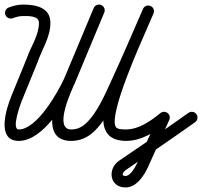

<svg xmlns="http://www.w3.org/2000/svg" viewBox="-20 -590 882 838"><path d="M35.8 -510.6C35.8 -510.6 35.8 -510.6 35.8 -510.6C50.8 -516.2 64.9 -520 81 -520C103.3 -520 150 -522.1 150 -490C150 -435.8 113.5 -384.6 96.3 -334.1C96.3 -334 96.5 -334.4 96.6 -334.8C96.7 -335.1 96.9 -335.5 96.9 -335.5C74.5 -280.8 52.2 -226.1 29.9 -171.5C29.9 -171.5 29.9 -171.5 29.9 -171.5C29.9 -171.5 29.9 -171.5 29.9 -171.5C8.8 -120.1 -39.1 25 62 25C168.2 25 266.5 -141.6 305.7 -226.5C305.7 -226.5 305.8 -226.7 305.9 -226.9C306 -227.1 306.1 -227.3 306.1 -227.3C349.1 -330 392.1 -432.7 435.1 -535.3C440.4 -548.1 434.4 -562.7 421.7 -568.1C408.9 -573.4 394.3 -567.4 388.9 -554.7C388.9 -554.7 388.9 -554.7 388.9 -554.7C345.9 -452 302.9 -349.3 259.9 -246.7C259.9 -246.7 260 -246.9 260.1 -247.1C260.2 -247.3 260.3 -247.5 260.3 -247.5C231.3 -184.7 140.8 -25 62 -25C27.8 -25 70.4 -138.7 76.1 -152.5C76.1 -152.5 76.1 -152.5 76.1 -152.5C76.1 -152.5 76.1 -152.5 76.1 -152.5C98.5 -207.2 120.8 -261.9 143.1 -316.5C143.1 -316.6 143.3 -316.9 143.4 -317.2C143.5 -317.6 143.7 -317.9 143.7 -317.9C163.1 -375.1 200 -427.4 200 -490C200 -558.2 135.2 -570 81 -570C58.8 -570 38.8 -565.1 18.2 -557.4C5.3 -552.6 -1.3 -538.1 3.6 -525.2C8.4 -512.3 22.9 -505.7 35.8 -510.6ZM388.9 -554.6C388.9 -554.6 388.9 -554.6 388.9 -554.6C346.3 -452.3 303.6 -350 260.9 -247.6C260.9 -247.6 261 -247.8 261.1 -248C261.2 -248.2 261.3 -248.4 261.3 -248.4C229.4 -178.6 144.7 25 290.8 25C327.9 25 360.1 11.5 387.4 -13.4C445 -65.9 481.2 -152.2 513.3 -221.5C560.7 -323.8 604.7 -427.7 649.9 -531C655.4 -543.6 649.7 -558.4 637 -563.9C624.4 -569.4 609.6 -563.7 604.1 -551C604.1 -551 604.1 -551 604.1 -551C559 -448.1 515.2 -344.4 468 -242.5C438.9 -179.9 405.7 -98 353.7 -50.3C335.6 -33.8 315.4 -25 290.8 -25C212.5 -25 291.9 -195 306.7 -227.6C306.7 -227.6 306.8 -227.8 306.9 -228C307 -228.2 307.1 -228.4 307.1 -228.4C349.7 -330.7 392.4 -433 435.1 -535.4C440.4 -548.1 434.4 -562.8 421.6 -568.1C408.9 -573.4 394.2 -567.4 388.9 -554.6ZM604.1 -550.9C604.1 -550.9 604.1 -551.1 604.1 -551C568 -468.5 532.3 -385.6 499.6 -301.6C464.8 -212.5 349.4 22.3 528.6 25C528.6 25 528.7 25 528.8 25C528.9 25 529 25 529 25C599.7 25 658.6 -15 711.6 -57.5C722.4 -66.1 724.1 -81.8 715.5 -92.6C706.9 -103.4 691.2 -105.1 680.4 -96.5C680.4 -96.5 680.4 -96.5 680.4 -96.5C637 -61.8 587.1 -25 529 -25C529 -25 529.1 -25 529.2 -25C529.3 -25 529.4 -25 529.4 -25C518.7 -25.2 491.9 -24.6 485.3 -36C453.2 -91.5 596.2 -406.7 618.8 -459.4C629.4 -483.7 639.7 -507.4 649.9 -531.1C655.4 -543.7 649.6 -558.4 636.9 -563.9C624.3 -569.4 609.6 -563.6 604.1 -550.9ZM673.2 -87.3C673.2 -87.3 673.2 -87.3 673.2 -87.3C642.5 -19.3 611.9 48.7 581.2 116.7C581.2 116.7 581.2 116.7 581.2 116.7C581.2 116.7 581.2 116.7 581.2 116.7C573.5 133.7 550.4 178.7 527.7 178C527.7 178 527.6 178 527.4 178C527.2 178 527 178 527 178C504.9 178 519.8 158.3 528.1 152.7C528.1 152.7 528.1 152.7 528 152.7C528 152.7 528 152.7 528 152.7C629.7 83.8 731.4 14.6 831.5 -56.6C842.7 -64.6 845.4 -80.3 837.4 -91.5C829.4 -102.7 813.7 -105.4 802.5 -97.4C802.5 -97.4 802.5 -97.4 802.5 -97.4C702.7 -26.3 601.4 42.6 500 111.3C500 111.3 500 111.3 500 111.3C499.9 111.3 499.9 111.3 499.9 111.3C447.6 147 458.2 228 527 228C527 228 526.8 228 526.6 228C526.4 228 526.3 228 526.3 228C575.4 229.4 608.9 176.6 626.8 137.3C626.8 137.3 626.8 137.3 626.8 137.3C626.8 137.3 626.8 137.3 626.8 137.3C657.5 69.3 688.1 1.3 718.8 -66.7C724.5 -79.3 718.9 -94.1 706.3 -99.8C693.7 -105.5 678.9 -99.9 673.2 -87.3Z"/></svg>

Font: FRB American Cursive Guidelines Arrows Semibold
Style: Italic
Weight: 600
Italic angle: -25°
Version: Version 2.0;Modular Font Editor K font №1